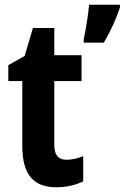

<svg xmlns="http://www.w3.org/2000/svg" viewBox="-20 -780 526 810"><path d="M486 -749V-760H356C353 -721 340 -645 333 -613V-600H418C445 -645 471 -702 486 -749ZM260 -106C226 -106 209 -126 209 -169V-438H324V-547H209V-662H119L84 -544L15 -505V-438H74V-165C74 -41 123 10 218 10C262 10 301 0 331 -15V-121C306 -111 282 -106 260 -106Z"/></svg>

Font: Noto Sans Armenian Condensed
Style: Bold
Weight: 700
Width: 3
Designer: Monotype Design Team
Foundry: Monotype Imaging Inc.
Version: Version 2.008